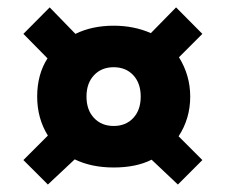

<svg xmlns="http://www.w3.org/2000/svg" viewBox="-20 -598 609 517"><path d="M183.1 -506.8Q228 -528.8 286.1 -528.8Q340.8 -528.8 386.2 -508.8L454.1 -578.1L524.9 -506.8L461.9 -443.8Q492.2 -395 492.2 -337.9Q492.2 -278.8 460.9 -231L524.9 -167L459 -101.1L388.2 -168Q346.7 -147 286.1 -147Q226.1 -147 181.2 -168.9L108.9 -101.1L43 -167L108.9 -232.9Q80.1 -279.3 80.1 -337.9Q80.1 -397.5 107.9 -440.9L43 -506.8L113.8 -578.1ZM233.2 -280.3Q253.4 -258.8 286.1 -258.8Q318.8 -258.8 338.9 -280.3Q358.9 -301.8 358.9 -337.9Q358.9 -374 338.9 -395.5Q318.8 -417 286.1 -417Q253.4 -417 233.2 -395.5Q212.9 -374 212.9 -337.9Q212.9 -301.8 233.2 -280.3Z"/></svg>

Font: Rawline Black
Style: Regular
Weight: 900
Designer: Matt McInerney, Pablo Impallari, Rodrigo Fuenzalida
Foundry: Matt McInerney, Pablo Impallari, Rodrigo Fuenzalida
Version: Version 4.020;PS 004.020;hotconv 1.0.88;makeotf.lib2.5.64775